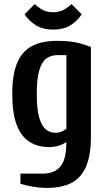

<svg xmlns="http://www.w3.org/2000/svg" viewBox="-20 -710 530 940"><path d="M210 210Q173 210 138 203.5Q103 197 80 190V140H190Q246 140 275.5 105.5Q305 71 305 -15Q290 -4 268 3Q246 10 220 10Q165 10 124.5 -15.5Q84 -41 62 -98Q40 -155 40 -250Q40 -345 64 -402Q88 -459 136.5 -484.5Q185 -510 260 -510Q313 -510 350.5 -502.5Q388 -495 425 -480V-40Q425 50 401.5 105Q378 160 330.5 185Q283 210 210 210ZM250 -60Q269 -60 283.5 -66.5Q298 -73 305 -80V-440H260Q230 -440 207.5 -424Q185 -408 172.5 -366.5Q160 -325 160 -250Q160 -175 172 -134Q184 -93 204.5 -76.5Q225 -60 250 -60ZM240 -565Q191 -565 157 -585.5Q123 -606 100 -640L150 -690Q165 -675 187.5 -662.5Q210 -650 240 -650Q270 -650 292.5 -662.5Q315 -675 330 -690L380 -640Q358 -606 323.5 -585.5Q289 -565 240 -565Z"/></svg>

Font: Cuprum
Style: Regular
Weight: 400
Designer: Jovanny Lemonad
Foundry: Jovanny Lemonad
Version: Version 3.000